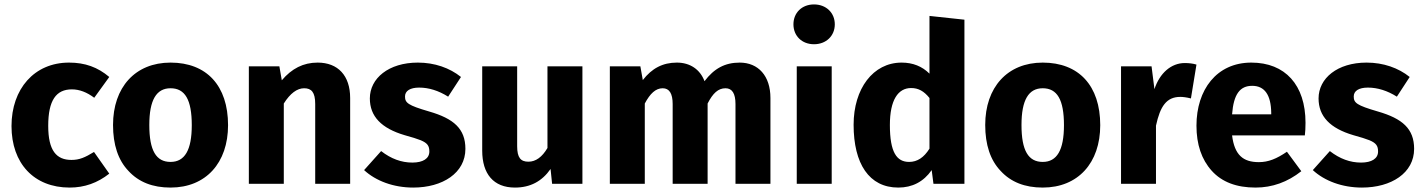

<svg xmlns="http://www.w3.org/2000/svg" viewBox="-20 -831 6432 868"><path d="M292 -548C135 -548 32 -429 32 -261C32 -93 133 17 295 17C362 17 421 -4 474 -46L405 -144C364 -119 339 -108 303 -108C235 -108 198 -150 198 -262C198 -378 234 -427 305 -427C339 -427 373 -414 406 -389L474 -483C422 -527 365 -548 292 -548Z M751 -548C591 -548 491 -436 491 -266C491 -177 514 -107 561 -58C607 -8 670 17 751 17C911 17 1011 -95 1011 -265C1011 -444 914 -548 751 -548ZM751 -432C816 -432 847 -381 847 -265C847 -152 815 -99 751 -99C686 -99 655 -150 655 -266C655 -379 687 -432 751 -432Z M1416 -548C1351 -548 1299 -521 1254 -468L1243 -531H1105V0H1263V-363C1292 -409 1323 -432 1355 -432C1388 -432 1405 -414 1405 -361V0H1563V-388C1563 -489 1508 -548 1416 -548Z M1869 -548C1737 -548 1652 -477 1652 -386C1652 -305 1704 -251 1809 -220C1842 -211 1867 -203 1882 -197C1913 -184 1921 -171 1921 -146C1921 -114 1892 -96 1844 -96C1795 -96 1748 -113 1703 -148L1626 -62C1679 -13 1759 17 1848 17C1981 17 2084 -49 2084 -158C2084 -249 2031 -295 1920 -327C1824 -355 1811 -366 1811 -395C1811 -420 1834 -435 1875 -435C1919 -435 1963 -421 2006 -394L2064 -483C2013 -524 1945 -548 1869 -548Z M2613 -531H2455V-162C2431 -121 2402 -100 2369 -100C2334 -100 2318 -118 2318 -170V-531H2160V-150C2160 -45 2211 17 2308 17C2377 17 2430 -11 2469 -67L2476 0H2613Z M3324 -548C3257 -548 3208 -521 3165 -464C3145 -517 3100 -548 3040 -548C2976 -548 2927 -522 2886 -469L2875 -531H2737V0H2895V-363C2919 -408 2944 -432 2976 -432C3006 -432 3021 -408 3021 -361V0H3179V-363C3203 -410 3227 -432 3260 -432C3290 -432 3305 -408 3305 -361V0H3463V-388C3463 -488 3408 -548 3324 -548Z M3660 -811C3605 -811 3567 -773 3567 -721C3567 -669 3605 -631 3660 -631C3715 -631 3754 -669 3754 -721C3754 -773 3715 -811 3660 -811ZM3582 -531V0H3740V-531Z M4182 -759V-498C4149 -531 4107 -548 4056 -548C3927 -548 3839 -430 3839 -267C3839 -91 3909 17 4041 17C4104 17 4155 -9 4192 -62L4200 0H4340V-742ZM4090 -99C4034 -99 4003 -142 4003 -266C4003 -379 4040 -433 4099 -433C4132 -433 4157 -419 4182 -388V-159C4157 -119 4127 -99 4090 -99Z M4694 -548C4534 -548 4434 -436 4434 -266C4434 -177 4457 -107 4504 -58C4550 -8 4613 17 4694 17C4854 17 4954 -95 4954 -265C4954 -444 4857 -548 4694 -548ZM4694 -432C4759 -432 4790 -381 4790 -265C4790 -152 4758 -99 4694 -99C4629 -99 4598 -150 4598 -266C4598 -379 4630 -432 4694 -432Z M5336 -546C5275 -546 5223 -501 5199 -428L5186 -531H5048V0H5206V-263C5225 -350 5253 -393 5316 -393C5328 -393 5344 -391 5364 -386L5389 -539C5373 -544 5355 -546 5336 -546Z M5882 -276C5882 -447 5790 -548 5637 -548C5480 -548 5389 -425 5389 -263C5389 -178 5412 -110 5458 -59C5504 -8 5570 17 5656 17C5732 17 5801 -8 5863 -57L5798 -145C5751 -113 5714 -98 5671 -98C5600 -98 5561 -130 5550 -219H5879C5881 -235 5882 -254 5882 -276ZM5727 -314H5550C5557 -406 5586 -443 5641 -443C5697 -443 5726 -402 5727 -321Z M6158 -548C6026 -548 5941 -477 5941 -386C5941 -305 5993 -251 6098 -220C6131 -211 6156 -203 6171 -197C6202 -184 6210 -171 6210 -146C6210 -114 6181 -96 6133 -96C6084 -96 6037 -113 5992 -148L5915 -62C5968 -13 6048 17 6137 17C6270 17 6373 -49 6373 -158C6373 -249 6320 -295 6209 -327C6113 -355 6100 -366 6100 -395C6100 -420 6123 -435 6164 -435C6208 -435 6252 -421 6295 -394L6353 -483C6302 -524 6234 -548 6158 -548Z"/></svg>

Font: Fira Sans
Style: Bold
Weight: 700
Designer: Carrois Corporate & Edenspiekermann AG
Foundry: Carrois Corporate GbR & Edenspiekermann AG
Version: Version 4.203